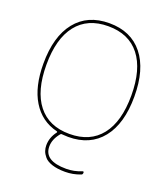

<svg xmlns="http://www.w3.org/2000/svg" viewBox="-169 -855 1030 1190"><g transform="rotate(20 346.0 -260.0)"><path d="M554 -628.5Q482 -720 346 -720Q210 -720 138 -628.5Q66 -537 66 -365Q66 -193 138 -101.5Q210 -10 346 -10Q482 -10 554 -101.5Q626 -193 626 -365Q626 -537 554 -628.5ZM267 1Q161 -25 103.5 -119Q46 -213 46 -365Q46 -544 124.5 -642Q203 -740 346 -740Q489 -740 567.5 -642Q646 -544 646 -365Q646 -186 567.5 -88Q489 10 346 10Q333 10 307 8Q298 6 293 13Q256 58 256 105Q256 200 401 200Q453 200 501 180Q511 176 511 186Q511 198 502 201Q453 220 401 220Q350 220 315 208.5Q280 197 264 178Q248 159 242 141.5Q236 124 236 105Q236 53 270 9Q274 3 267 1Z"/></g></svg>

Font: Rounded Mplus 1c Thin
Style: Regular
Weight: 250
Version: Version 1.059.20150529